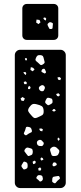

<svg xmlns="http://www.w3.org/2000/svg" viewBox="-20 -952 408 972"><path d="M82 0Q71 0 63 -8Q55 -16 55 -27V-673Q55 -684 63 -692Q71 -700 82 -700H286Q297 -700 305 -692Q313 -684 313 -673V-27Q313 -16 305 -8Q297 0 286 0ZM185 -673Q175 -674 170.5 -671Q166 -668 162 -659Q158 -650 160.5 -646Q163 -642 171 -636Q179 -629 183.5 -624.5Q188 -620 197 -626Q207 -632 206 -638Q205 -644 202 -654Q200 -664 197 -668Q194 -672 185 -673ZM115 -658 106 -657 108 -647H117ZM147 -609 136 -612 134 -598 146 -591 155 -601ZM210 -595Q208 -599 207 -601.5Q206 -604 201 -604Q192 -603 190 -593Q189 -589 191.5 -587.5Q194 -586 198 -584Q202 -582 204.5 -580.5Q207 -579 210 -582Q214 -585 213 -587.5Q212 -590 210 -595ZM113 -582 108 -588 98 -586 103 -578 111 -572ZM281 -562 271 -560 274 -549 285 -546 289 -556ZM115 -536 109 -540 100 -537 103 -526H115ZM202 -518Q195 -524 186 -518Q181 -515 178.5 -512Q176 -509 177 -503Q181 -491 192 -490Q199 -490 201 -492.5Q203 -495 206 -502Q210 -511 202 -518ZM135 -511 127 -518 122 -509V-501H132ZM276 -480 264 -476 269 -466 277 -464 284 -471ZM106 -453 94 -461 84 -453 89 -442 100 -441ZM246 -442Q245 -451 240.5 -453Q236 -455 227 -457Q220 -458 217.5 -455Q215 -452 212 -446Q209 -440 208.5 -436.5Q208 -433 212 -428Q218 -422 221.5 -420Q225 -418 232 -422Q240 -426 243.5 -429.5Q247 -433 246 -442ZM166 -424Q151 -428 143.5 -424Q136 -420 127 -407Q120 -395 123.5 -388Q127 -381 136 -371Q145 -360 151 -356Q157 -352 169 -357Q185 -364 193.5 -369Q202 -374 201 -391Q200 -409 191.5 -414.5Q183 -420 166 -424ZM256 -400 249 -399 244 -391 254 -387 263 -393ZM121 -310Q112 -311 111 -305.5Q110 -300 107 -292Q104 -284 101.5 -279.5Q99 -275 105 -270Q111 -265 115 -268.5Q119 -272 126 -276Q133 -280 138 -282Q143 -284 141 -293Q139 -302 135 -305.5Q131 -309 121 -310ZM188 -302 178 -300 183 -290 194 -287 197 -298ZM281 -251 274 -256 271 -248 275 -239 282 -245ZM192 -240Q185 -247 175 -242Q165 -237 167 -226Q169 -215 180 -213Q188 -212 192 -212.5Q196 -213 200 -220Q203 -227 200.5 -230.5Q198 -234 192 -240ZM266 -205Q253 -214 241 -205Q234 -200 233.5 -195.5Q233 -191 236 -183Q239 -173 241 -167.5Q243 -162 253 -162Q264 -162 269.5 -165Q275 -168 279 -179Q282 -189 278 -193.5Q274 -198 266 -205ZM128 -203Q120 -206 115.5 -204.5Q111 -203 106 -196Q102 -189 104 -185.5Q106 -182 111 -176Q117 -169 120 -164.5Q123 -160 131 -164Q141 -167 143.5 -171.5Q146 -176 146 -186Q145 -196 141 -198.5Q137 -201 128 -203ZM196 -152 189 -155 184 -147 190 -139 200 -144ZM162 -133 154 -139 145 -133 148 -121 158 -124ZM120 -112Q120 -121 118 -125.5Q116 -130 107 -133Q100 -135 98 -130.5Q96 -126 91 -119Q86 -112 91 -105Q96 -99 98 -96Q100 -93 107 -95Q115 -98 117.5 -101Q120 -104 120 -112ZM256 -130Q250 -131 247 -123Q244 -116 248 -112Q252 -108 259 -112Q263 -114 265.5 -115.5Q268 -117 267 -121Q265 -129 256 -130ZM189 -97 183 -105 173 -99 176 -88 186 -89ZM197 -49Q196 -56 194.5 -59.5Q193 -63 186 -65Q178 -66 174 -65Q170 -64 166 -57Q162 -50 166 -47.5Q170 -45 175 -40Q178 -36 180.5 -34Q183 -32 188 -34Q198 -39 197 -49ZM282 -55Q279 -62 274 -61Q269 -60 261 -59Q254 -58 250.5 -57Q247 -56 245 -49Q244 -40 244 -35Q244 -30 252 -26Q259 -22 262 -26.5Q265 -31 271 -37Q277 -43 281 -45.5Q285 -48 282 -55ZM116 -750Q106 -750 99.5 -756.5Q93 -763 93 -773V-909Q93 -919 99.5 -925.5Q106 -932 116 -932H252Q262 -932 268.5 -925.5Q275 -919 275 -909V-773Q275 -763 268.5 -756.5Q262 -750 252 -750ZM214 -858 208 -864 199 -861 203 -853 212 -848ZM180 -851 165 -853 163 -838 175 -830 185 -839ZM243 -837Q232 -843 225 -835Q220 -831 220.5 -827.5Q221 -824 224 -818Q227 -811 229.5 -807.5Q232 -804 239 -805Q246 -806 246 -810.5Q246 -815 247 -822Q248 -828 248 -831.5Q248 -835 243 -837Z"/></svg>

Font: Rubik Moonrocks
Style: Regular
Weight: 400
Designer: Hubert and Fischer, NaN
Foundry: Hubert and Fischer, NaN
Version: Version 2.200